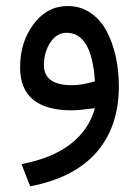

<svg xmlns="http://www.w3.org/2000/svg" viewBox="-20 -372 470 649"><path d="M300.8 -6.3Q243.2 1 223.1 1Q47.9 1 47.9 -144.5Q47.9 -229.5 93.5 -290.5Q139.2 -351.6 209 -351.6Q252 -351.6 285.9 -328.6Q319.8 -305.7 340.3 -266.8Q360.8 -228 371.3 -180.7Q381.8 -133.3 381.8 -81.1Q381.8 56.2 306.2 142.8Q230.5 229.5 82 257.8L52.7 182.6Q156.7 163.1 219 114.5Q281.2 65.9 300.8 -6.3ZM300.8 -97.2Q290.5 -261.2 205.1 -261.2Q171.9 -261.2 150.1 -228.3Q128.4 -195.3 128.4 -151.9Q128.4 -84 223.6 -84Q257.3 -84 300.8 -97.2Z"/></svg>

Font: Vazir FD
Style: FD
Weight: 400
Foundry: Based on Dejavu fonts, by Saber Rastikerdar
Version: Version 26.0.0